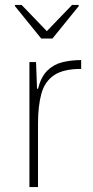

<svg xmlns="http://www.w3.org/2000/svg" viewBox="-20 -763 381 783"><path d="M100 0V-510H127L131 -401H135Q147 -449 172.5 -474.5Q198 -500 233.5 -509Q269 -518 311 -518V-482Q238 -482 200 -456Q162 -430 148.5 -380Q135 -330 135 -259V0ZM148 -606 41 -738V-743H68L171 -636L274 -743H301V-738L194 -606Z"/></svg>

Font: Saira Thin Thin
Style: Regular
Weight: 250
Version: Version 1.101